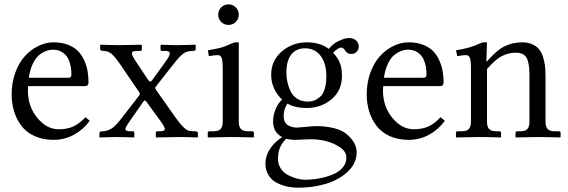

<svg xmlns="http://www.w3.org/2000/svg" viewBox="-20 -639 2643 894"><path d="M114.3 -276.9H297.9Q312.5 -276.9 312.5 -290.5Q312.5 -323.7 304.7 -347.9Q296.9 -372.1 283.9 -384.5Q271 -397 257.3 -402.3Q243.7 -407.7 228.5 -407.7Q219.2 -407.7 209.2 -406Q199.2 -404.3 183.3 -396.5Q167.5 -388.7 154.8 -375.7Q142.1 -362.8 130.6 -337.2Q119.1 -311.5 114.3 -276.9ZM377.9 -93.3 397.9 -76.7Q368.7 -36.1 325 -12Q281.2 12.2 229.5 12.2Q179.7 12.2 141.1 -5.4Q102.5 -22.9 79.8 -53Q57.1 -83 45.7 -120.1Q34.2 -157.2 34.2 -199.2Q34.2 -253.9 51.3 -300.8Q68.4 -347.7 96.2 -377.9Q124 -408.2 158.7 -425Q193.4 -441.9 229.5 -441.9Q267.6 -441.9 296.9 -430.4Q326.2 -418.9 343.8 -400.6Q361.3 -382.3 372.6 -356.9Q383.8 -331.5 387.9 -306.9Q392.1 -282.2 392.1 -254.9Q392.1 -237.8 374 -237.8H110.8Q109.9 -227.1 109.9 -217.8Q109.9 -143.1 153.6 -90.1Q197.3 -37.1 253.4 -37.1Q293.5 -37.1 322.3 -50.5Q351.1 -64 377.9 -93.3Z M617.7 -401.9Q603.5 -401.9 598.9 -398.9Q594.2 -396 594.2 -390.1Q594.2 -380.9 609.4 -357.9L669.4 -267.6Q674.8 -259.3 679.7 -259.3Q683.6 -259.3 688.5 -265.6L754.4 -356.9Q770.5 -379.4 770.5 -390.1Q770.5 -401.9 750 -401.9H734.4Q727.5 -401.9 727.5 -409.2V-427.7L730.5 -430.7Q778.3 -428.7 808.6 -428.7L889.6 -430.7L891.1 -428.7V-409.7Q891.1 -401.9 878.9 -401.9Q851.6 -401.9 835.2 -390.6Q818.8 -379.4 790 -343.3L706.1 -236.3Q702.6 -232.4 702.6 -229Q702.6 -226.6 706.1 -221.2L795.9 -93.8Q818.4 -62 833.5 -47.6Q848.6 -33.2 858.4 -30.5Q868.2 -27.8 887.2 -27.8Q901.4 -27.8 901.4 -19.5V-1L899.4 1Q845.7 -1 811.5 -1L707.5 1L705.6 -1V-20Q705.6 -27.8 713.4 -27.8H725.1Q747.6 -27.8 747.6 -38.6Q747.6 -47.9 721.2 -84L662.6 -164.1Q657.2 -171.4 654.3 -171.4Q651.4 -171.4 644.5 -161.6L581.5 -71.3Q564 -45.9 564 -38.6Q564 -27.8 585 -27.8H598.6Q605.5 -27.8 605.5 -20V-1L604 1Q552.2 -1 519.5 -1L445.3 1L442.9 -1V-18.1Q442.9 -27.8 456.1 -27.8Q477.5 -27.8 496.8 -38.8Q516.1 -49.8 544.9 -86.9L628.4 -194.8Q630.9 -197.8 630.9 -201.7Q630.9 -205.6 627.9 -210L541 -337.4Q516.6 -373 500.5 -387.5Q484.4 -401.9 460 -401.9Q454.6 -401.9 450.4 -404.1Q446.3 -406.2 446.3 -409.2V-427.7L448.2 -430.7L527.3 -428.7L637.7 -430.7L640.6 -427.7V-409.7Q640.6 -406.2 638.4 -404.1Q636.2 -401.9 633.3 -401.9Z M1010 -536.9Q996.1 -550.8 996.1 -570.8Q996.1 -590.8 1010 -604.7Q1023.9 -618.7 1043.9 -618.7Q1064 -618.7 1077.9 -604.7Q1091.8 -590.8 1091.8 -570.8Q1091.8 -550.8 1077.9 -536.9Q1064 -522.9 1043.9 -522.9Q1023.9 -522.9 1010 -536.9ZM1091.8 -71.8Q1091.8 -49.3 1101.6 -38.6Q1111.3 -27.8 1134.8 -27.8H1153.8Q1162.1 -27.8 1162.1 -19.5V-1L1160.2 1Q1091.8 -1 1052.7 -1L949.2 1L947.3 -1V-19.5Q947.3 -27.8 955.1 -27.8H974.1Q998 -27.8 1007.6 -38.6Q1017.1 -49.3 1017.1 -71.8V-320.8Q1017.1 -357.9 1011.7 -370.1Q1006.3 -382.3 994.6 -382.3Q977.1 -382.3 952.6 -377.4L947.8 -404.8Q993.2 -412.6 1011 -417.7Q1028.8 -422.9 1051.8 -433.6Q1069.3 -441.9 1076.7 -441.9H1091.8Z M1499.5 -283.2Q1499.5 -344.7 1472.7 -379.4Q1445.8 -414.1 1400.4 -414.1Q1359.4 -414.1 1336.4 -385.5Q1313.5 -356.9 1313.5 -300.3Q1313.5 -278.3 1318.1 -256.8Q1322.8 -235.4 1333 -213.9Q1343.3 -192.4 1364 -179.2Q1384.8 -166 1413.1 -166Q1428.2 -166 1441.7 -170.7Q1455.1 -175.3 1469 -186.8Q1482.9 -198.2 1491.2 -222.9Q1499.5 -247.6 1499.5 -283.2ZM1312.5 7.3Q1274.4 42 1274.4 101.1Q1274.4 127.4 1288.6 147.5Q1302.7 167.5 1324 177.7Q1345.2 188 1364.3 192.9Q1383.3 197.8 1398.4 197.8Q1432.1 197.8 1465.1 191.9Q1498 186 1527.3 174.3Q1556.6 162.6 1574.7 142.3Q1592.8 122.1 1592.8 96.2Q1592.8 76.7 1581.1 62.5Q1569.3 48.3 1540.5 33.7Q1491.7 9.3 1423.3 9.3Q1411.1 9.3 1390.1 10.7Q1368.7 12.2 1349.6 12.2Q1335.4 12.2 1312.5 7.3ZM1616.2 -387.7Q1595.7 -387.7 1585.9 -404.8Q1578.6 -417.5 1568.8 -417.5Q1560.5 -417.5 1549.1 -409.4Q1537.6 -401.4 1531.2 -393.1Q1553.2 -369.6 1562.7 -345.7Q1572.3 -321.8 1572.3 -286.6Q1572.3 -217.3 1523.7 -176.8Q1475.1 -136.2 1408.2 -136.2Q1353 -136.2 1318.4 -156.7Q1300.8 -130.9 1300.8 -99.1Q1300.8 -69.8 1318.8 -57.4Q1336.9 -44.9 1362.3 -44.9Q1370.1 -44.9 1393.6 -47.4Q1436 -51.8 1458 -51.8Q1493.7 -51.8 1533.2 -42.7Q1572.8 -33.7 1598.6 -10.7Q1640.6 26.9 1640.6 70.3Q1640.6 121.6 1599.4 160.2Q1558.1 198.7 1497.8 216.8Q1437.5 234.9 1370.1 234.9Q1340.8 234.9 1314.9 229Q1289.1 223.1 1266.1 210.7Q1243.2 198.2 1229.5 175.3Q1215.8 152.3 1215.8 121.1Q1215.8 88.4 1236.1 55.9Q1256.3 23.4 1293.9 -0.5Q1251.5 -22.5 1251.5 -73.7Q1251.5 -100.6 1262.7 -129.2Q1273.9 -157.7 1293.5 -175.3Q1242.7 -224.1 1242.7 -291Q1242.7 -357.4 1292.5 -399.7Q1342.3 -441.9 1408.7 -441.9Q1471.2 -441.9 1511.2 -411.1Q1528.3 -434.6 1556.9 -448.2Q1585.4 -461.9 1606.4 -461.9Q1625.5 -461.9 1637.9 -450.9Q1650.4 -439.9 1650.4 -423.8Q1650.4 -407.7 1640.6 -397.7Q1630.9 -387.7 1616.2 -387.7Z M1767.6 -276.9H1951.2Q1965.8 -276.9 1965.8 -290.5Q1965.8 -323.7 1958 -347.9Q1950.2 -372.1 1937.3 -384.5Q1924.3 -397 1910.6 -402.3Q1897 -407.7 1881.8 -407.7Q1872.6 -407.7 1862.5 -406Q1852.5 -404.3 1836.7 -396.5Q1820.8 -388.7 1808.1 -375.7Q1795.4 -362.8 1783.9 -337.2Q1772.5 -311.5 1767.6 -276.9ZM2031.2 -93.3 2051.3 -76.7Q2022 -36.1 1978.3 -12Q1934.6 12.2 1882.8 12.2Q1833 12.2 1794.4 -5.4Q1755.9 -22.9 1733.2 -53Q1710.4 -83 1699 -120.1Q1687.5 -157.2 1687.5 -199.2Q1687.5 -253.9 1704.6 -300.8Q1721.7 -347.7 1749.5 -377.9Q1777.3 -408.2 1812 -425Q1846.7 -441.9 1882.8 -441.9Q1920.9 -441.9 1950.2 -430.4Q1979.5 -418.9 1997.1 -400.6Q2014.6 -382.3 2025.9 -356.9Q2037.1 -331.5 2041.3 -306.9Q2045.4 -282.2 2045.4 -254.9Q2045.4 -237.8 2027.3 -237.8H1764.2Q1763.2 -227.1 1763.2 -217.8Q1763.2 -143.1 1806.9 -90.1Q1850.6 -37.1 1906.7 -37.1Q1946.8 -37.1 1975.6 -50.5Q2004.4 -64 2031.2 -93.3Z M2445.3 -71.8V-290.5Q2445.3 -346.2 2431.9 -369.9Q2418.5 -393.6 2380.9 -393.6Q2346.2 -393.6 2315.2 -377Q2284.2 -360.4 2247.6 -317.4V-71.8Q2247.6 -49.3 2257.3 -38.6Q2267.1 -27.8 2290.5 -27.8H2304.7Q2313 -27.8 2313 -19.5V-1L2311 1Q2247.6 -1 2208.5 -1L2105 1L2103 -1V-19.5Q2103 -27.8 2110.8 -27.8H2129.9Q2153.8 -27.8 2163.3 -38.6Q2172.9 -49.3 2172.9 -71.8V-320.8Q2172.9 -358.4 2167.5 -370.4Q2162.1 -382.3 2150.4 -382.3Q2132.8 -382.3 2108.9 -377.4L2103.5 -404.8Q2175.3 -417 2206.5 -433.6Q2223.1 -441.9 2232.4 -441.9H2247.6L2244.6 -353H2247.6Q2292 -405.3 2329.8 -423.6Q2367.7 -441.9 2410.6 -441.9Q2437 -441.9 2456.5 -433.8Q2476.1 -425.8 2488 -412.1Q2500 -398.4 2507.3 -377.7Q2514.6 -356.9 2517.3 -334.7Q2520 -312.5 2520 -283.7V-71.8Q2520 -49.3 2529.8 -38.6Q2539.6 -27.8 2563 -27.8H2582Q2590.3 -27.8 2590.3 -19.5V-1L2588.4 1Q2520 -1 2481 -1L2382.3 1L2380.4 -1V-19.5Q2380.4 -27.8 2388.2 -27.8H2402.3Q2426.3 -27.8 2435.8 -38.6Q2445.3 -49.3 2445.3 -71.8Z"/></svg>

Font: Libertinage
Style: b
Weight: 400
Designer: OSP
Foundry: OSP
Version: Version 1.0; 2008; OFL relea